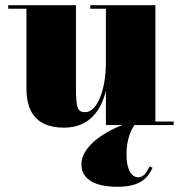

<svg xmlns="http://www.w3.org/2000/svg" viewBox="-20 -480 698 737"><path d="M271.5 -460H11.5V-446.5H81.5V-141C81.5 -54 116.5 10 226 10C323 10 368 -56.5 386.5 -131.5V0H449C371 31 292.5 85.5 292.5 151C292.5 211 349.5 237 430.5 237C531.5 237 551 192 565.5 164L554.5 158.5C541.5 183.5 531 200.5 511 200.5C487 200.5 465.5 175.5 465.5 112.5C465.5 55 484 16 496.5 0H646.5V-13.5H576.5V-460H326.5V-446.5H386.5V-237.5C386.5 -142.5 355.5 -49.5 307.5 -49.5C279.5 -49.5 271.5 -60 271.5 -144Z"/></svg>

Font: Bodoni* 16pt Fatface
Style: Regular
Weight: 900
Version: Version 2.3